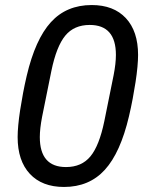

<svg xmlns="http://www.w3.org/2000/svg" viewBox="-20 -730 580 762"><path d="M234 12Q147 12 98.5 -40Q50 -92 50 -186Q50 -206 52.5 -233.5Q55 -261 60 -293.5Q65 -326 71.5 -360.5Q78 -395 86 -429Q120 -574 182 -642Q244 -710 344 -710Q431 -710 479.5 -658Q528 -606 528 -512Q528 -492 525.5 -464.5Q523 -437 518 -404.5Q513 -372 506.5 -337.5Q500 -303 492 -269Q458 -124 396 -56Q334 12 234 12ZM242 -67Q304 -67 339 -109.5Q374 -152 394 -249L431 -432Q440 -478 440 -512Q440 -631 336 -631Q274 -631 239 -588.5Q204 -546 184 -449L147 -266Q138 -219 138 -186Q138 -67 242 -67Z"/></svg>

Font: IBM Plex Sans Cond Text
Style: Italic
Weight: 450
Width: 3
Italic angle: -11°
Designer: Mike Abbink, Paul van der Laan, Pieter van Rosmalen
Foundry: Bold Monday
Version: Version 1.3